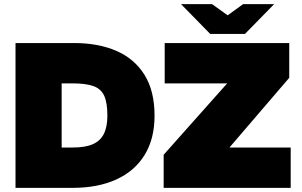

<svg xmlns="http://www.w3.org/2000/svg" viewBox="-20 -908 1460 928"><path d="M55 0V-700H338Q454 -700 541.5 -662.5Q629 -625 678 -547Q727 -469 727 -349Q727 -237 679 -159Q631 -81 542 -40.5Q453 0 331 0ZM278 -195H331Q392 -195 428.5 -211Q465 -227 482 -261Q499 -295 499 -349Q499 -412 483.5 -445.5Q468 -479 431 -492Q394 -505 331 -505H278ZM771 0V-160L1078 -505H776V-700H1378V-532L1089 -195H1385V0ZM996 -744 1050 -812 1155 -888H1305L1164 -744ZM996 -744 855 -888H1005L1111 -812L1164 -744Z"/></svg>

Font: REM Medium Black
Style: Regular
Weight: 900
Version: Version 1.005;gftools[0.9.28]